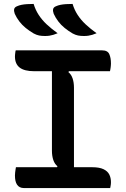

<svg xmlns="http://www.w3.org/2000/svg" viewBox="-20 -956 640 976"><path d="M356 -79H259L272 -111Q258 -122 251 -142.5Q244 -163 244 -190Q244 -243 244 -296Q244 -349 244 -403Q244 -457 244 -511.5Q244 -566 244 -621H341L328 -589Q342 -578 349 -557.5Q356 -537 356 -510Q356 -457 356 -404Q356 -351 356 -297Q356 -243 356 -188.5Q356 -134 356 -79ZM540 0H102Q90 0 81 -4.5Q72 -9 66.5 -17.5Q61 -26 58.5 -37.5Q56 -49 56 -64Q56 -72 57 -79.5Q58 -87 59 -94Q60 -101 61 -106H448Q485 -106 506 -96Q527 -86 535.5 -69Q544 -52 544 -30Q544 -25 543.5 -20Q543 -15 542 -10Q541 -5 540 0ZM60 -700H499Q527 -700 535.5 -681Q544 -662 544 -633Q544 -628 543.5 -623.5Q543 -619 542.5 -613.5Q542 -608 541 -603.5Q540 -599 539 -594H154Q104 -594 80 -612.5Q56 -631 56 -669Q56 -674 56.5 -678.5Q57 -683 57.5 -687Q58 -691 58.5 -694.5Q59 -698 60 -700ZM151 -936Q160 -906 176.5 -880.5Q193 -855 217 -832.5Q241 -810 273 -787Q261 -782 251 -779Q241 -776 231 -774.5Q221 -773 209 -773Q192 -773 179 -775.5Q166 -778 151 -786Q129 -799 110.5 -814Q92 -829 78 -847.5Q64 -866 55 -886Q50 -900 52 -909.5Q54 -919 66 -924Q77 -929 89.5 -931.5Q102 -934 117.5 -935Q133 -936 151 -936ZM349 -936Q358 -906 374.5 -880.5Q391 -855 415 -832.5Q439 -810 471 -787Q459 -782 449 -779Q439 -776 429 -774.5Q419 -773 407 -773Q390 -773 377 -775.5Q364 -778 349 -786Q327 -799 308.5 -814Q290 -829 276 -847.5Q262 -866 253 -886Q248 -900 250 -909.5Q252 -919 264 -924Q275 -929 287.5 -931.5Q300 -934 315.5 -935Q331 -936 349 -936Z"/></svg>

Font: Recursive Monospace Casual Medium
Style: Regular
Weight: 500
Version: Version 1.047